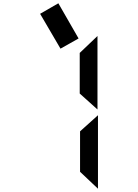

<svg xmlns="http://www.w3.org/2000/svg" viewBox="-20 -979 840 1168"><path d="M576 169 467 66V-180L576 -278ZM573 -760V-313L465 -410V-657ZM335 -959 458 -745 348 -683 224 -895Z"/></svg>

Font: Digital Numbers
Style: Regular
Weight: 400
Version: Version 001.102